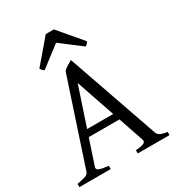

<svg xmlns="http://www.w3.org/2000/svg" viewBox="-197 -960 990 1080"><g transform="rotate(-30 297.5 -420.0)"><path d="M370.1 -261.2 284.2 -512.2 200.7 -261.2ZM186 -217.3 131.8 -54.2Q127 -39.1 145 -32.2Q163.1 -25.4 203.1 -21V0H0V-21Q33.2 -26.9 52.7 -33.2Q72.3 -39.6 77.1 -54.2L258.8 -604Q270 -616.2 286.6 -626.2Q303.2 -636.2 315.9 -643.1L521 -54.2Q523.4 -47.4 527.8 -42Q532.2 -36.6 539.6 -32.7Q546.9 -28.8 558.1 -25.9Q569.3 -22.9 585 -21V0H378.9V-21Q417 -23.4 431.6 -30.8Q446.3 -38.1 440.9 -54.2L385.3 -217.3ZM446.8 -689.5Q440.9 -680.2 437.5 -675.8Q434.1 -671.4 425.8 -667.5L292 -769L159.7 -667.5Q155.8 -669.4 153.1 -671.4Q150.4 -673.3 148.2 -675.8Q146 -678.2 143.6 -681.6Q141.1 -685.1 137.7 -689.5L266.6 -840.3H318.8Z"/></g></svg>

Font: Gentium Plus Eur
Style: Regular
Weight: 400
Designer: J. Victor Gaultney, Annie Olsen, Iska Routamaa, Becca Hirsbrunner
Foundry: SIL International
Version: Version 5.000